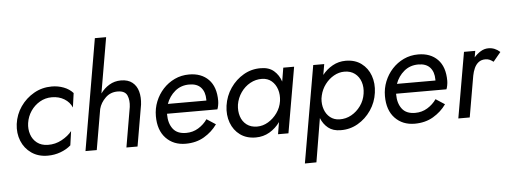

<svg xmlns="http://www.w3.org/2000/svg" viewBox="-59 -950 3573 1341"><g transform="rotate(-5 1728.0 -280.0)"><path d="M127 -230Q121 -188 133.5 -150.5Q146 -113 176 -90Q206 -67 251 -66Q304 -65 349.5 -90Q395 -115 421 -148L407 -49Q376 -22 333.5 -6.5Q291 9 244 9Q178 9 130.5 -24Q83 -57 61 -111.5Q39 -166 47 -230Q56 -297 93.5 -351Q131 -405 188 -437.5Q245 -470 313 -470Q357 -470 396.5 -455Q436 -440 462 -411L448 -311Q432 -349 394.5 -372Q357 -395 307 -395Q261 -395 222.5 -372.5Q184 -350 159 -313Q134 -276 127 -230Z M844 -280Q850 -327 835.5 -360.5Q821 -394 771 -395Q719 -396 683.5 -361.5Q648 -327 637 -284L588 0H509L643 -780H722L655 -391Q680 -426 716.5 -448Q753 -470 798 -470Q848 -470 878 -446Q908 -422 919 -381.5Q930 -341 924 -290L874 0H796Z M1211 10Q1126 10 1073 -45.5Q1020 -101 1020 -200Q1020 -254 1039.5 -302.5Q1059 -351 1093.5 -388.5Q1128 -426 1174.5 -448Q1221 -470 1276 -470Q1362 -470 1412.5 -418.5Q1463 -367 1463 -269Q1463 -254 1459.5 -236Q1456 -218 1452 -210H1099Q1099 -208 1099 -205Q1099 -143 1128.5 -104Q1158 -65 1221 -65Q1268 -65 1306.5 -88.5Q1345 -112 1370 -148L1433 -107Q1397 -56 1341 -23Q1285 10 1211 10ZM1271 -400Q1213 -400 1171.5 -365.5Q1130 -331 1111 -278H1381Q1381 -281 1381 -285Q1381 -338 1353.5 -369Q1326 -400 1271 -400Z M1518 -230Q1528 -298 1565.5 -352.5Q1603 -407 1658.5 -439Q1714 -471 1779 -470Q1836 -470 1870.5 -440Q1905 -410 1920 -364L1936 -460H2012L1932 0H1859L1873 -84Q1843 -42 1799.5 -16.5Q1756 9 1703 9Q1638 9 1593.5 -23.5Q1549 -56 1529 -110.5Q1509 -165 1518 -230ZM1598 -230Q1592 -186 1604 -148.5Q1616 -111 1645.5 -88.5Q1675 -66 1719 -66Q1759 -66 1796 -88Q1833 -110 1859.5 -147Q1886 -184 1893 -230Q1899 -274 1887 -311Q1875 -348 1848 -371Q1821 -394 1781 -395Q1737 -396 1698 -374.5Q1659 -353 1632.5 -315Q1606 -277 1598 -230Z M2109 219 2028 220 2146 -460H2223L2210 -385Q2240 -423 2282 -446.5Q2324 -470 2374 -470Q2439 -470 2483.5 -437Q2528 -404 2547.5 -349.5Q2567 -295 2558 -230Q2549 -163 2511.5 -108Q2474 -53 2418.5 -21Q2363 11 2298 10Q2244 10 2210.5 -17Q2177 -44 2160 -87ZM2479 -230Q2486 -275 2473.5 -312.5Q2461 -350 2431.5 -372.5Q2402 -395 2358 -395Q2320 -395 2284.5 -375Q2249 -355 2223 -320.5Q2197 -286 2187 -243L2183 -222Q2179 -181 2191.5 -145.5Q2204 -110 2231 -88.5Q2258 -67 2296 -66Q2341 -65 2379.5 -86.5Q2418 -108 2445 -145.5Q2472 -183 2479 -230Z M2817 10Q2732 10 2679 -45.5Q2626 -101 2626 -200Q2626 -254 2645.5 -302.5Q2665 -351 2699.5 -388.5Q2734 -426 2780.5 -448Q2827 -470 2882 -470Q2968 -470 3018.5 -418.5Q3069 -367 3069 -269Q3069 -254 3065.5 -236Q3062 -218 3058 -210H2705Q2705 -208 2705 -205Q2705 -143 2734.5 -104Q2764 -65 2827 -65Q2874 -65 2912.5 -88.5Q2951 -112 2976 -148L3039 -107Q3003 -56 2947 -23Q2891 10 2817 10ZM2877 -400Q2819 -400 2777.5 -365.5Q2736 -331 2717 -278H2987Q2987 -281 2987 -285Q2987 -338 2959.5 -369Q2932 -400 2877 -400Z M3403 -373Q3390 -383 3377 -389Q3364 -395 3347 -395Q3318 -395 3299 -380Q3280 -365 3269 -340.5Q3258 -316 3253 -289L3203 0H3123L3203 -460H3282L3274 -415Q3295 -439 3320.5 -454.5Q3346 -470 3375 -470Q3420 -470 3456 -437Z"/></g></svg>

Font: Von Book
Style: Italic
Weight: 400
Version: Version 4.000; ttfautohint (v1.8.4.7-5d5b)